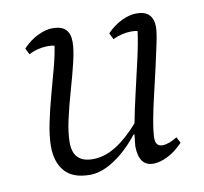

<svg xmlns="http://www.w3.org/2000/svg" viewBox="-60 -527 640 603"><g transform="rotate(-10 259.5 -225.0)"><path d="M181 12Q126 12 100.5 -17.5Q75 -47 75 -97Q75 -129 83.5 -170.5Q92 -212 104 -255.5Q116 -299 126.5 -338.5Q137 -378 141 -407Q132 -409 121 -409Q88 -409 59 -394L49 -414Q72 -438 97.5 -450Q123 -462 143 -462Q173 -462 186 -448.5Q199 -435 199 -409Q199 -384 189.5 -344.5Q180 -305 167 -260Q154 -215 144.5 -172.5Q135 -130 135 -99Q135 -35 198 -35Q235 -35 271 -57Q307 -79 346 -123Q354 -165 366 -216.5Q378 -268 389.5 -318.5Q401 -369 406 -407Q398 -409 387 -409Q356 -409 327 -395L317 -415Q339 -438 364.5 -450Q390 -462 411 -462Q439 -462 452 -448.5Q465 -435 465 -410Q465 -393 458 -359.5Q451 -326 441.5 -284Q432 -242 422 -200Q412 -158 405.5 -122Q399 -86 399 -66Q399 -40 421 -40Q441 -40 468 -57L478 -38Q453 -12 428 0Q403 12 383 12Q337 12 336 -51Q337 -65 340 -89H337Q301 -43 259.5 -15.5Q218 12 181 12Z"/></g></svg>

Font: Petrona Light
Style: Italic
Weight: 300
Italic angle: -9°
Designer: Ringo R. Seeber
Foundry: Ringo R. Seeber
Version: Version 2.001; ttfautohint (v1.8.3)